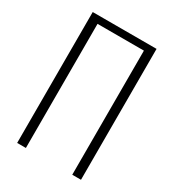

<svg xmlns="http://www.w3.org/2000/svg" viewBox="-193 -919 932 1029"><g transform="rotate(30 272.5 -405.0)"><path d="M75 0V-810H470V0H416V-768H129V0Z"/></g></svg>

Font: Oswald ExtraLight
Style: Regular
Weight: 250
Designer: Vernon Adams
Foundry: Vernon Adams
Version: Version 4.103;gftools[0.9.33.dev8+g029e19f]